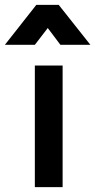

<svg xmlns="http://www.w3.org/2000/svg" viewBox="-67 -768 391 788"><path d="M76 0H190V-499H76ZM-47 -584H76L129 -653L181 -584H304L174 -748H82Z"/></svg>

Font: TitilliumText22L
Style: 800 wt
Weight: 800
Designer: Campivisivi
Foundry: Campivisivi
Version: 1.000